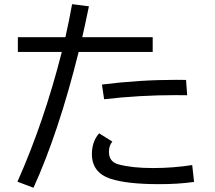

<svg xmlns="http://www.w3.org/2000/svg" viewBox="-20 -844 1020 913"><path d="M64.9 -667H291Q310.1 -752 322.8 -824.2L402.8 -814L401.4 -807.1Q381.8 -712.4 371.1 -667H706.1V-597.2H354Q258.8 -213.9 139.2 48.8L63 20Q189.9 -265.6 273.9 -597.2H64.9ZM464.8 -441.9Q641.6 -464.4 819.8 -464.4Q831.5 -464.4 864.7 -463.9L870.1 -391.1Q835.4 -391.6 814.9 -391.6Q644 -391.6 475.1 -372.1ZM902.8 21Q830.1 31.7 736.3 31.7Q583.5 31.7 504.9 5.9Q417 -23.4 417 -111.8Q417 -170.4 451.2 -210L514.2 -170.9Q498 -150.9 498 -122.1Q498 -74.7 543 -62.5Q607.4 -44.9 707.5 -44.9Q802.7 -44.9 894 -59.1Z"/></svg>

Font: FORM UDPGothic
Style: Regular
Weight: 400
Foundry: Pronama LLC
Version: Version 1.05101